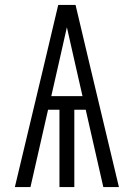

<svg xmlns="http://www.w3.org/2000/svg" viewBox="-20 -755 540 775"><path d="M40 0 157 -490 215 -735H285L343 -490L460 0H397L326 -312H280V0H220V-312H174L103 0ZM313 -367 285 -490Q276 -529 267.5 -567.5Q259 -606 250 -645Q241 -606 232.5 -567.5Q224 -529 215 -490L187 -367Z"/></svg>

Font: Iosevka Custom Light
Style: Regular
Weight: 300
Monospace: yes
Designer: Belleve Invis
Foundry: Belleve Invis
Version: Version 27.3.5